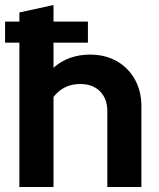

<svg xmlns="http://www.w3.org/2000/svg" viewBox="-24 -750 637 770"><path d="M53.7 0V-578.8H-3.6V-663.3H53.7V-700L190.6 -729.9V-663.3H328.6V-578.8H190.6V-478.5Q250.4 -531 337.2 -531Q397.8 -531 444.2 -504.7Q490.5 -478.5 516.8 -431.7Q543.1 -384.9 543.1 -323.4V0H406.4V-303.4Q406.4 -354 377.2 -383.5Q348 -413.1 297.9 -413.1Q262.9 -413.1 236.1 -399.5Q209.4 -386 190.6 -361.1V0Z"/></svg>

Font: Red Hat Display
Style: Regular
Weight: 300
Designer: Pentagram, MCKL
Foundry: Pentagram, MCKL
Version: Version 1.023